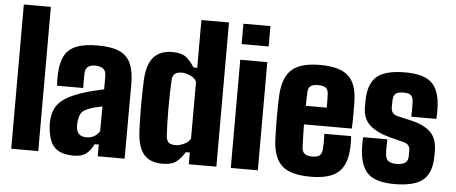

<svg xmlns="http://www.w3.org/2000/svg" viewBox="-52 -925 2518 1061"><g transform="rotate(5 1206.5 -395.0)"><path d="M40 0V-800H190V0Z M386 8Q316 8 282 -24.5Q248 -57 241 -137Q240 -145 240 -159Q240 -173 241 -180Q245 -221 261.5 -249.5Q278 -278 312.5 -300Q347 -322 405 -341Q435 -351 461.5 -357.5Q488 -364 523 -372V-446Q523 -498 462 -498Q410 -498 407 -453Q407 -448 406.5 -428.5Q406 -409 406.5 -390.5Q407 -372 407 -369H262Q261 -375 260.5 -395.5Q260 -416 261 -436Q264 -497 283.5 -535Q303 -573 347 -591.5Q391 -610 467 -610Q545 -610 589 -589.5Q633 -569 651.5 -525.5Q670 -482 670 -412L669 0H520V-65H497Q478 -27 454 -9.5Q430 8 386 8ZM449 -99Q472 -99 491.5 -110Q511 -121 521 -140L522 -277Q502 -273 481 -267.5Q460 -262 443 -255Q412 -243 403 -223Q394 -203 392 -180Q391 -167 391 -163Q391 -159 392 -148Q397 -99 449 -99Z M1025 -800H1178V0H1025V-65H1003Q981 -29 955 -9.5Q929 10 879 10Q812 10 777 -29Q742 -68 737 -159Q736 -185 735 -222.5Q734 -260 734 -301.5Q734 -343 735 -380Q736 -417 737 -441Q742 -532 778.5 -571Q815 -610 881 -610Q931 -610 956.5 -590.5Q982 -571 1004 -535H1025ZM942 -99Q965 -99 990 -111Q1015 -123 1025 -142V-458Q1015 -478 990 -489.5Q965 -501 942 -501Q893 -501 890 -458Q886 -382 886 -300Q886 -218 890 -146Q892 -122 903 -110.5Q914 -99 942 -99Z M1258 -687V-800H1408V-687ZM1258 0V-600H1408V0Z M1756 -233H1905Q1906 -227 1906.5 -206Q1907 -185 1906 -168Q1902 -73 1854 -31.5Q1806 10 1702 10Q1591 10 1543.5 -32Q1496 -74 1490 -168Q1489 -191 1488 -228Q1487 -265 1487 -305.5Q1487 -346 1488 -380Q1489 -414 1490 -430Q1497 -527 1546 -568.5Q1595 -610 1700 -610Q1806 -610 1854 -569.5Q1902 -529 1906 -436Q1907 -424 1907 -396.5Q1907 -369 1907 -336Q1907 -303 1905 -275H1640Q1640 -246 1641 -216Q1642 -186 1643 -151Q1644 -125 1657.5 -113.5Q1671 -102 1702 -102Q1731 -102 1743 -113.5Q1755 -125 1756 -152Q1757 -167 1757.5 -185.5Q1758 -204 1756 -233ZM1700 -498Q1669 -498 1656.5 -487.5Q1644 -477 1643 -453Q1642 -433 1641.5 -414Q1641 -395 1641 -378H1757Q1757 -404 1757 -425Q1757 -446 1756 -453Q1755 -477 1742 -487.5Q1729 -498 1700 -498Z M2166 10Q2063 10 2019.5 -31.5Q1976 -73 1971 -168Q1970 -190 1970.5 -209Q1971 -228 1972 -233H2106Q2105 -200 2105 -182.5Q2105 -165 2106 -151Q2108 -124 2123 -113Q2138 -102 2166 -102Q2201 -102 2216.5 -113.5Q2232 -125 2232 -152V-184Q2232 -199 2223.5 -210Q2215 -221 2195 -226L2120 -245Q2047 -264 2007 -299.5Q1967 -335 1967 -401V-429Q1967 -526 2013.5 -568Q2060 -610 2173 -610Q2275 -610 2319 -569.5Q2363 -529 2367 -436Q2368 -428 2367.5 -413.5Q2367 -399 2367 -386Q2367 -373 2366 -369H2227Q2228 -386 2228 -413Q2228 -440 2227 -453Q2226 -477 2214 -487.5Q2202 -498 2173 -498Q2142 -498 2129.5 -487.5Q2117 -477 2116 -453Q2116 -452 2115.5 -444.5Q2115 -437 2115 -414Q2115 -393 2124 -381Q2133 -369 2157 -364L2223 -349Q2297 -333 2335 -297Q2373 -261 2373 -192V-164Q2373 -71 2325 -30.5Q2277 10 2166 10Z"/></g></svg>

Font: Big Shoulders Text Black
Style: Regular
Weight: 900
Designer: Patric King
Foundry: XO Type Co
Version: Version 1.000; ttfautohint (v1.8.2)